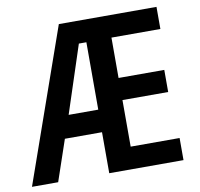

<svg xmlns="http://www.w3.org/2000/svg" viewBox="-80 -797 916 881"><g transform="rotate(-10 377.5 -357.0)"><path d="M705 0H359V-191H186L121 0H-1L250 -714H705V-611H477V-423H690V-320H477V-103H705ZM222 -296H360V-610H325Z"/></g></svg>

Font: Noto Sans Kannada Condensed SemiBold
Style: Regular
Weight: 600
Width: 3
Designer: Jelle Bosma - Monotype Design Team
Foundry: Monotype Imaging Inc.
Version: Version 2.005; ttfautohint (v1.8.4.7-5d5b)